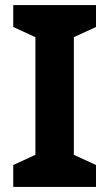

<svg xmlns="http://www.w3.org/2000/svg" viewBox="-20 -734 429 754"><path d="M32 -628V-714H357V-628L270 -588V-126L357 -86V0H32V-86L119 -126V-588Z"/></svg>

Font: BC Sans
Style: Bold
Weight: 700
Designer: Monotype Design Team
Province of B.C.
Foundry: Monotype Imaging Inc.
Version: Version 2.000;GOOG;noto-source:20170915:90ef993387c0